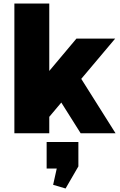

<svg xmlns="http://www.w3.org/2000/svg" viewBox="-20 -760 683 1095"><path d="M102 -166 416 -540H637L241 -70ZM62 -740H261V0H62ZM290 -238 431 -330 639 0H440ZM427 50V189L354 315L283 294L325 105L400 201H246V50Z"/></svg>

Font: Pathway Extreme ExtraBold
Style: Regular
Weight: 800
Designer: Eduardo Rodriguez Tunni
Foundry: Eduardo Rodriguez Tunni
Version: Version 1.001;gftools[0.9.26]